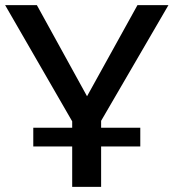

<svg xmlns="http://www.w3.org/2000/svg" viewBox="-28 -730 678 750"><path d="M367 -258 630 -710H509L312 -354L116 -710H-8L254 -256V-231H102V-158H254V0H367V-158H520V-231H367Z"/></svg>

Font: RT Raleway SemiBold
Style: Regular
Weight: 400
Designer: Matt McInerney, Pablo Impallari, Rodrigo Fuenzalida — Edited by Milan Moffatt in April 2016
Foundry: Matt McInerney, Pablo Impallari, Rodrigo Fuenzalida — Edited by Milan Moffatt in April 2016
Version: Version 3.001